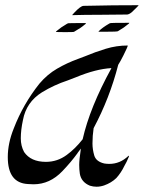

<svg xmlns="http://www.w3.org/2000/svg" viewBox="-20 -705 551 735"><path d="M155.8 -85.4Q199.7 -85.4 235.4 -111.8Q268.1 -135.7 296.4 -171.9Q323.7 -293 406.2 -443.4L406.7 -444.3Q346.7 -440.9 270.5 -409.2Q254.9 -402.8 238.8 -397Q187 -379.9 140.6 -351.6Q80.6 -314 67.9 -245.6Q59.6 -207.5 59.6 -175.3Q59.6 -146.5 72.3 -123Q98.1 -85.4 155.8 -85.4ZM349.6 9.8Q336.9 9.8 324.2 5.9Q291 -7.8 285.6 -40Q283.2 -56.6 283.2 -73.7Q283.2 -93.3 289.6 -136.2L277.8 -120.6Q277.3 -119.1 276.4 -118.2Q252 -84.5 218.8 -49.8Q170.9 0.5 108.4 0.5L86.4 -0.5Q9.8 -4.9 9.8 -103.5Q9.8 -156.7 32.7 -213.4Q68.8 -307.1 131.3 -385.3Q161.1 -420.4 198.5 -442.1Q235.8 -463.9 278.8 -479.5L304.7 -489.3Q344.2 -505.9 385 -518.3Q425.8 -530.8 469.2 -530.8Q469.2 -526.4 452.6 -493.2Q440.4 -468.8 432.6 -457Q399.9 -329.6 338.4 -214.4Q334 -185.1 334 -155.8Q334 -133.3 340.8 -109.9Q347.7 -86.4 379.4 -79.1Q389.2 -77.6 398.4 -77.6Q439.5 -77.6 471.2 -107.9Q472.2 -108.9 472.7 -108.9Q473.6 -108.9 473.6 -108.4Q473.6 -103.5 471.7 -101.6Q465.3 -85.4 456.1 -69.8Q443.8 -43.9 425.3 -23.4Q406.2 -4.9 378.4 4.9Q363.8 9.8 349.6 9.8ZM255.9 -647Q255.9 -647.5 263.7 -655.8Q288.1 -682.1 299.8 -682.6Q382.8 -684.6 412.6 -684.6Q464.4 -684.6 510.7 -685.1Q510.7 -683.1 484.4 -658.2Q474.1 -649.9 466.8 -649.4Q420.9 -648.4 363.8 -648.4Q304.2 -648.4 255.9 -647ZM226.6 -582Q193.8 -582 193.8 -582.5Q193.8 -583 195.6 -585.2Q197.3 -587.4 198.7 -587.9Q213.4 -600.6 233.9 -612.3Q233.9 -612.8 234.9 -613Q235.8 -613.3 237.3 -614.3Q238.8 -615.2 240.7 -616Q242.7 -616.7 308.6 -616.7Q309.1 -616.7 309.1 -616.2Q309.1 -615.7 307.4 -613.5Q305.7 -611.3 304.2 -610.8Q289.6 -598.1 268.6 -586.4Q267.1 -585.4 265.6 -584.5Q264.2 -583.5 262.2 -582.8Q260.3 -582 226.6 -582ZM383.8 -583.5H356.9Q356.9 -584.5 358.4 -585.9Q372.1 -599.6 397.5 -614.3Q398.9 -614.7 401.1 -616.2Q403.3 -617.7 474.6 -617.7Q475.1 -617.7 475.1 -617.2Q472.2 -612.8 470.2 -612.3Q455.6 -599.6 435.1 -587.9Q435.1 -587.4 431.2 -585.4Q427.2 -583.5 383.8 -583.5Z"/></svg>

Font: Terrible Cursive
Style: Regular
Weight: 400
Designer: GGBotNet
Foundry: GGBotNet
Version: 1.00